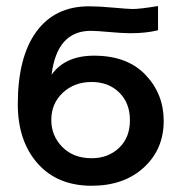

<svg xmlns="http://www.w3.org/2000/svg" viewBox="-20 -589 592 627"><path d="M38.1 -249Q38.1 -402.3 98.6 -485.4Q159.2 -568.4 270.5 -568.4Q302.7 -568.4 351.1 -564Q399.4 -559.6 413.1 -559.6Q437.5 -559.6 496.1 -569.3V-490.2Q457 -480.5 405.3 -480.5Q380.9 -480.5 337.9 -484.4Q294.9 -488.3 276.4 -488.3Q166 -488.3 148.4 -344.7Q192.4 -407.2 287.1 -407.2Q395.5 -407.2 455.1 -344.7Q514.6 -282.2 514.6 -194.3Q514.6 -101.6 449.7 -42Q384.8 17.6 279.3 17.6Q167 17.6 102.5 -55.7Q38.1 -128.9 38.1 -249ZM147.5 -197.3Q147.5 -145.5 183.6 -108.9Q219.7 -72.3 279.3 -72.3Q333 -72.3 368.7 -106Q404.3 -139.6 404.3 -196.3Q404.3 -252.9 369.1 -287.1Q334 -321.3 279.3 -321.3Q222.7 -321.3 185.1 -286.1Q147.5 -251 147.5 -197.3Z"/></svg>

Font: Gothic A1 SemiBold
Style: Regular
Weight: 600
Version: Version 2.50